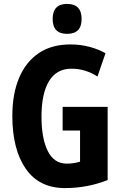

<svg xmlns="http://www.w3.org/2000/svg" viewBox="-20 -951 620 981"><path d="M300 -405H530V-31Q426 10 312 10Q180 10 111.5 -89Q43 -188 43 -359Q43 -471 77.5 -553Q112 -635 178 -679.5Q244 -724 340 -724Q392 -724 438 -711.5Q484 -699 519 -679L478 -560Q416 -600 345 -600Q269 -600 230.5 -536.5Q192 -473 192 -355Q192 -244 224 -179.5Q256 -115 321 -115Q357 -115 389 -125V-284H300ZM323 -931Q397 -931 397 -854Q397 -778 323 -778Q249 -778 249 -854Q249 -931 323 -931Z"/></svg>

Font: Noto Sans Bengali ExtraCondensed
Style: Bold
Weight: 700
Width: 2
Designer: Joana Ranito - Universal Thirst; Jelle Bosma - Monotype Design Team
Foundry: Universal Thirst ehf.
Version: Version 3.000; ttfautohint (v1.8.4.7-5d5b)